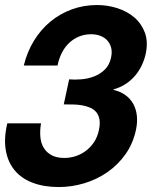

<svg xmlns="http://www.w3.org/2000/svg" viewBox="-33 -734 609 767"><path d="M243.2 -417Q265.6 -415 292.2 -417.2Q318.8 -419.4 343 -428.7Q367.2 -438 385.7 -456.1Q404.3 -474.1 410.6 -503.9Q415.5 -526.4 410.9 -543.7Q406.2 -561 395 -573Q383.8 -585 367.2 -591.1Q350.6 -597.2 331.1 -597.2Q304.2 -597.2 281.7 -587.6Q259.3 -578.1 242.2 -561.5Q225.1 -544.9 213.6 -522Q202.1 -499 196.8 -472.2H62Q75.2 -526.4 102.3 -570.8Q129.4 -615.2 167.5 -647Q205.6 -678.7 253.2 -696.3Q300.8 -713.9 355 -713.9Q397 -713.9 436.3 -701.2Q475.6 -688.5 504.2 -663.8Q532.7 -639.2 545.9 -603Q559.1 -566.9 549.3 -520Q543.9 -494.6 532.7 -471.7Q521.5 -448.7 505.4 -430.2Q489.3 -411.6 468 -397.9Q446.8 -384.3 420.9 -377L420.4 -375Q447.8 -368.7 467.8 -354.2Q487.8 -339.8 499.3 -319.1Q510.7 -298.3 513.7 -272.2Q516.6 -246.1 510.3 -215.8Q498.5 -160.2 468 -117.4Q437.5 -74.7 395.3 -45.7Q353 -16.6 303 -1.7Q252.9 13.2 201.7 13.2Q143.1 13.2 98.1 -3.7Q53.2 -20.5 25.9 -53.2Q-1.5 -85.9 -9.8 -133.3Q-18.1 -180.7 -3.9 -241.2H130.9Q126 -212.9 128.2 -187.5Q130.4 -162.1 141.6 -143.6Q152.8 -125 173.1 -114Q193.4 -103 224.1 -103Q248 -103 270.5 -110.6Q293 -118.2 311.5 -132.6Q330.1 -147 343.3 -167.2Q356.4 -187.5 361.8 -212.9Q367.7 -239.3 364.3 -257.3Q360.8 -275.4 350.8 -286.9Q340.8 -298.3 325.9 -304.4Q311 -310.5 293.7 -313.5Q276.4 -316.4 257.6 -316.7Q238.8 -316.9 221.7 -316.9Z"/></svg>

Font: XB Khoramshahr
Style: Bold Italic
Weight: 700
Italic angle: -12°
Designer: Behnam
Foundry: Irmug
Version: Version 8.005 2009